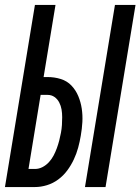

<svg xmlns="http://www.w3.org/2000/svg" viewBox="-29 -755 567 775"><path d="M314 0 435 -735H518L397 0ZM-9 0 112 -735H195L147 -444H163Q191 -444 216.5 -436Q242 -428 259.5 -409.5Q277 -391 287 -367Q297 -343 301 -316.5Q305 -290 303.5 -262.5Q302 -235 297 -207Q293 -183 286.5 -159Q280 -135 269 -111.5Q258 -88 242.5 -67Q227 -46 206 -30.5Q185 -15 160.5 -7.5Q136 0 112 0ZM86 -73H112Q128 -73 142.5 -80.5Q157 -88 168.5 -100.5Q180 -113 187.5 -127.5Q195 -142 200.5 -157Q206 -172 210 -187.5Q214 -203 217 -219Q220 -235 221 -250.5Q222 -266 222 -282Q222 -298 219.5 -313Q217 -328 210 -341.5Q203 -355 191 -363.5Q179 -372 163 -372H135Z"/></svg>

Font: Iosevka Term Curly Medium
Style: Italic
Weight: 500
Italic angle: -9°
Designer: Belleve Invis
Foundry: Belleve Invis
Version: Version 32.3.0